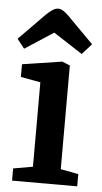

<svg xmlns="http://www.w3.org/2000/svg" viewBox="-56 -750 415 784"><g transform="rotate(5 151.0 -358.0)"><path d="M24 0V-50L104 -64V-410L23 -425V-477L186 -502L218 -489V-64L291 -50V0ZM262 -540 143 -617 26 -541 -4 -579 99 -684Q113 -698 126 -707Q139 -716 151 -716Q161 -716 172 -709Q183 -702 194 -691L301 -583Z"/></g></svg>

Font: Faustina Light SemiBold
Style: Regular
Weight: 600
Version: Version 1.200